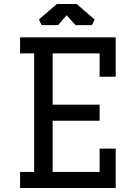

<svg xmlns="http://www.w3.org/2000/svg" viewBox="-20 -936 676 956"><path d="M80 -750H556V-554H476V-670H242V-415H476V-335H242V-80H476V-196H556V0H80V-80H150V-670H80ZM263 -916H362L451 -839L438 -811H356L312 -860L269 -811H187L174 -839Z"/></svg>

Font: Graduate
Style: Regular
Weight: 400
Version: Version 1.001